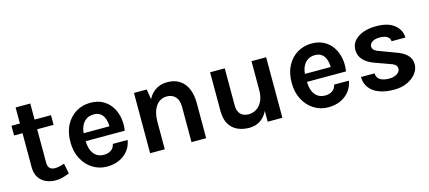

<svg xmlns="http://www.w3.org/2000/svg" viewBox="-51 -1046 3333 1492"><g transform="rotate(-15 1616.0 -300.0)"><path d="M257 14Q214 14 178.2 -2Q142.5 -18 121.2 -51Q100 -84 100 -135V-614H218V-139Q218 -79 275 -79Q292.5 -79 310 -83Q327.5 -87 350 -95L367 -12Q339 -1 312.5 6.5Q286 14 257 14ZM32 -407V-485H350V-407Z M668.5 14Q606.5 14 555 -18Q503.5 -50 472.5 -108Q441.5 -166 441.5 -243Q441.5 -323 472.2 -380.5Q503 -438 554.5 -468.5Q606 -499 668.5 -499Q726.5 -499 768.8 -475.8Q811 -452.5 837 -412.8Q863 -373 872 -323Q881 -273 872.5 -220H535.5V-284H789L766 -269Q767.5 -292.5 763.8 -316.5Q760 -340.5 749.5 -360.5Q739 -380.5 719.8 -392.8Q700.5 -405 670.5 -405Q634.5 -405 609.5 -387Q584.5 -369 571.5 -338Q558.5 -307 558.5 -268V-221Q558.5 -180 570.8 -148.5Q583 -117 607.5 -99Q632 -81 668.5 -81Q703 -81 726.5 -97Q750 -113 756.5 -145H875.5Q868 -98 840.2 -62.2Q812.5 -26.5 768.8 -6.2Q725 14 668.5 14Z M1350.5 0V-284Q1350.5 -338 1324.5 -365.5Q1298.5 -393 1256.5 -393Q1221 -393 1193.8 -373.2Q1166.5 -353.5 1151 -314.5Q1135.5 -275.5 1135.5 -217H1096.5Q1096.5 -311.5 1120 -374.2Q1143.5 -437 1186.5 -468Q1229.5 -499 1287.5 -499Q1347.5 -499 1387.8 -472Q1428 -445 1448.2 -396.8Q1468.5 -348.5 1468.5 -284V0ZM1017.5 0V-485H1120.5L1135.5 -389V0Z M1963.5 -487H2081.5V0H1963.5ZM1630.5 -487H1748.5V-189Q1748.5 -142 1772 -118Q1795.5 -94 1836.5 -94Q1871.5 -94 1900.2 -112.2Q1929 -130.5 1946.2 -166.2Q1963.5 -202 1963.5 -255H1995.5Q1995.5 -166 1972.5 -107.2Q1949.5 -48.5 1909 -19.8Q1868.5 9 1815.5 9Q1764 9 1722 -9.5Q1680 -28 1655.2 -68.8Q1630.5 -109.5 1630.5 -177Z M2448.5 14Q2386.5 14 2335 -18Q2283.5 -50 2252.5 -108Q2221.5 -166 2221.5 -243Q2221.5 -323 2252.2 -380.5Q2283 -438 2334.5 -468.5Q2386 -499 2448.5 -499Q2506.5 -499 2548.8 -475.8Q2591 -452.5 2617 -412.8Q2643 -373 2652 -323Q2661 -273 2652.5 -220H2315.5V-284H2569L2546 -269Q2547.5 -292.5 2543.8 -316.5Q2540 -340.5 2529.5 -360.5Q2519 -380.5 2499.8 -392.8Q2480.5 -405 2450.5 -405Q2414.5 -405 2389.5 -387Q2364.5 -369 2351.5 -338Q2338.5 -307 2338.5 -268V-221Q2338.5 -180 2350.8 -148.5Q2363 -117 2387.5 -99Q2412 -81 2448.5 -81Q2483 -81 2506.5 -97Q2530 -113 2536.5 -145H2655.5Q2648 -98 2620.2 -62.2Q2592.5 -26.5 2548.8 -6.2Q2505 14 2448.5 14Z M2978.5 14Q2908.5 14 2858.2 -5.2Q2808 -24.5 2781 -60.8Q2754 -97 2753.5 -148H2862.5Q2864 -112 2891 -95.5Q2918 -79 2964.5 -79Q2990 -79 3009.8 -86.8Q3029.5 -94.5 3040.5 -107.5Q3051.5 -120.5 3051.5 -136Q3051.5 -156.5 3036.5 -168.2Q3021.5 -180 2989.5 -190L2883.5 -228Q2826.5 -248.5 2796 -282Q2765.5 -315.5 2765.5 -362Q2765.5 -423.5 2821.2 -461.2Q2877 -499 2970.5 -499Q3063.5 -499 3114.2 -458.2Q3165 -417.5 3166.5 -355H3055.5Q3053.5 -379 3032.8 -393Q3012 -407 2970.5 -407Q2933 -407 2911.8 -391.8Q2890.5 -376.5 2890.5 -356Q2890.5 -321.5 2949.5 -304L3064.5 -261Q3120.5 -242 3151.5 -212Q3182.5 -182 3182.5 -136Q3182.5 -97.5 3156.8 -63.2Q3131 -29 3085 -7.5Q3039 14 2978.5 14Z"/></g></svg>

Font: Karla ExtraLight
Style: Bold
Weight: 700
Version: Version 2.001